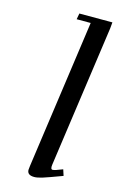

<svg xmlns="http://www.w3.org/2000/svg" viewBox="-115 -777 512 833"><g transform="rotate(15 141.0 -361.0)"><path d="M96.2 -17.1Q96.2 -21.5 98.1 -35.2L191.9 -702.1H128.9L133.8 -729H282.2L279.8 -702.1L189.9 -64.9Q187 -43.9 196.8 -43.9Q206.5 -43.9 241.2 -58.1L250 -30.8Q187 -7.3 164.3 -0.2Q141.6 6.8 127.9 6.8Q96.2 6.8 96.2 -17.1Z"/></g></svg>

Font: Dehuti Alt
Style: Bold-Italic
Weight: 700
Version: Version 1.2